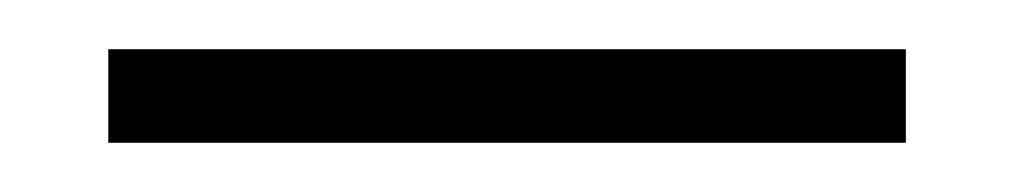

<svg xmlns="http://www.w3.org/2000/svg" viewBox="-20 -662 412 78"><path d="M24 -604V-642H348V-604Z"/></svg>

Font: DM Sans 24pt ExtraLight
Style: Regular
Weight: 250
Designer: Colophon Foundry, Jonny Pinhorn
Foundry: Colophon Foundry
Version: Version 4.004;gftools[0.9.30]